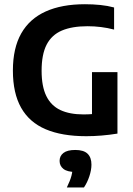

<svg xmlns="http://www.w3.org/2000/svg" viewBox="-20 -622 616 886"><path d="M378 6.5Q266 6.5 190.8 -25.5Q115.5 -57.5 77.5 -124.8Q39.5 -192 39.5 -296.5Q39.5 -400 78 -467.8Q116.5 -535.5 190.8 -569Q265 -602.5 372 -602.5Q409 -602.5 443 -599Q477 -595.5 506.5 -587.5V-485.5Q476 -493.5 445.8 -497.2Q415.5 -501 384 -501Q312.5 -501 265.5 -481Q218.5 -461 195.2 -416Q172 -371 172 -295.5Q172 -223 193.8 -178.8Q215.5 -134.5 258.5 -114.2Q301.5 -94 365.5 -94Q387 -94 409.5 -95.8Q432 -97.5 450 -100.5L404.5 -62V-289H522V-5.5Q485 0.5 448.5 3.5Q412 6.5 378 6.5ZM288.5 243Q304 211 309.8 188.8Q315.5 166.5 315.5 143L339 171.5H328.5Q290.5 171.5 272.8 157.5Q255 143.5 255 120.5Q255 97.5 272.8 83.8Q290.5 70 327.5 70Q366 70 384 87.2Q402 104.5 402 137.5Q402 162 392.5 191Q383 220 367.5 243Z"/></svg>

Font: Encode Sans SC SemiCondensed SemiBold
Style: Regular
Weight: 600
Width: 4
Designer: Multiple Designers
Foundry: Impallari Type
Version: Version 3.002